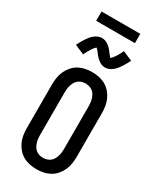

<svg xmlns="http://www.w3.org/2000/svg" viewBox="-277 -1202 1055 1287"><g transform="rotate(30 250.0 -559.0)"><path d="M250 8Q223 8 196.5 2.5Q170 -3 146.5 -16Q123 -29 105 -50Q87 -71 76 -95.5Q65 -120 61 -146.5Q57 -173 57 -200V-535Q57 -562 61 -588.5Q65 -615 76 -639.5Q87 -664 105 -685Q123 -706 146.5 -719Q170 -732 196.5 -737.5Q223 -743 250 -743Q277 -743 303.5 -737.5Q330 -732 353.5 -719Q377 -706 395 -685Q413 -664 424 -639.5Q435 -615 439 -588.5Q443 -562 443 -535V-200Q443 -173 439 -146.5Q435 -120 424 -95.5Q413 -71 395 -50Q377 -29 353.5 -16Q330 -3 303.5 2.5Q277 8 250 8ZM250 -80Q264 -80 278 -84Q292 -88 303.5 -96.5Q315 -105 322.5 -117.5Q330 -130 334.5 -143.5Q339 -157 341 -171.5Q343 -186 343 -200V-535Q343 -549 341 -563.5Q339 -578 334.5 -591.5Q330 -605 322.5 -617.5Q315 -630 303.5 -638.5Q292 -647 278 -651Q264 -655 250 -655Q236 -655 222 -651Q208 -647 196.5 -638.5Q185 -630 177.5 -617.5Q170 -605 165.5 -591.5Q161 -578 159 -563.5Q157 -549 157 -535V-200Q157 -186 159 -171.5Q161 -157 165.5 -143.5Q170 -130 177.5 -117.5Q185 -105 196.5 -96.5Q208 -88 222 -84Q236 -80 250 -80ZM308 -812Q300 -812 292.5 -813.5Q285 -815 278.5 -817.5Q272 -820 265 -824.5Q258 -829 252.5 -833.5Q247 -838 241 -844Q235 -850 230 -855.5Q225 -861 221 -866.5Q217 -872 211.5 -879Q206 -886 201.5 -891Q197 -896 192 -900Q190 -898 185.5 -893.5Q181 -889 179 -886.5Q177 -884 175 -881.5Q173 -879 170.5 -875.5Q168 -872 165.5 -868Q163 -864 160.5 -859.5Q158 -855 155 -850Q152 -845 149 -839.5Q146 -834 143 -828Q140 -822 137 -815L63 -847Q72 -865 80.5 -880Q89 -895 97.5 -907.5Q106 -920 114.5 -930.5Q123 -941 135 -951Q147 -961 162 -967.5Q177 -974 192 -974Q200 -974 207.5 -972.5Q215 -971 221.5 -968.5Q228 -966 235 -961.5Q242 -957 247.5 -953Q253 -949 259 -943Q265 -937 270 -931Q275 -925 279 -919.5Q283 -914 288.5 -907Q294 -900 298 -895.5Q302 -891 308 -886Q310 -888 314.5 -892.5Q319 -897 321 -899.5Q323 -902 325 -905Q327 -908 329.5 -911.5Q332 -915 334.5 -918.5Q337 -922 339.5 -926.5Q342 -931 345 -936Q348 -941 351 -946.5Q354 -952 357 -958Q360 -964 363 -971L437 -939Q428 -921 419.5 -906Q411 -891 402.5 -878.5Q394 -866 385.5 -855.5Q377 -845 365 -835Q353 -825 338 -818.5Q323 -812 308 -812ZM400 -1054H100V-1126H400Z"/></g></svg>

Font: Iosevka Curly Slab Semibold
Style: Regular
Weight: 600
Monospace: yes
Designer: Belleve Invis
Foundry: Belleve Invis
Version: Version 22.1.2; ttfautohint (v1.8.4)